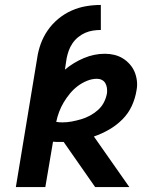

<svg xmlns="http://www.w3.org/2000/svg" viewBox="-20 -755 640 775"><path d="M44 0 130 -520Q134 -549 144.5 -578Q155 -607 173 -633Q191 -659 216 -679.5Q241 -700 269.5 -712.5Q298 -725 327.5 -730Q357 -735 387 -735V-634Q371 -634 355 -631.5Q339 -629 324 -622.5Q309 -616 295.5 -605Q282 -594 272.5 -580Q263 -566 257.5 -550.5Q252 -535 249 -520L242 -474Q277 -503 318.5 -520.5Q360 -538 403 -538Q423 -538 441.5 -533.5Q460 -529 475.5 -519.5Q491 -510 503.5 -496Q516 -482 523 -465.5Q530 -449 532.5 -429.5Q535 -410 531 -390Q526 -358 512 -327.5Q498 -297 474 -273Q450 -249 420.5 -232Q391 -215 359 -204L502 0H364L237 -182Q234 -182 231 -182Q228 -182 225 -182Q217 -182 209.5 -182Q202 -182 194 -183L163 0ZM232 -261Q251 -261 269.5 -264.5Q288 -268 307 -273.5Q326 -279 343.5 -288.5Q361 -298 376 -311.5Q391 -325 400 -343Q409 -361 412 -380Q413 -390 411.5 -400.5Q410 -411 405 -419.5Q400 -428 391 -432.5Q382 -437 371 -437Q351 -437 330.5 -428.5Q310 -420 293 -407Q276 -394 262 -377Q248 -360 237 -341.5Q226 -323 218.5 -303Q211 -283 207 -263Q213 -262 219.5 -261.5Q226 -261 232 -261Z"/></svg>

Font: Iosevka Curly Extended
Style: Bold Italic
Weight: 700
Width: 7
Italic angle: -9°
Monospace: yes
Designer: Belleve Invis
Foundry: Belleve Invis
Version: Version 11.1.0; ttfautohint (v1.8.3)